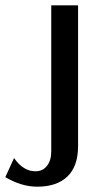

<svg xmlns="http://www.w3.org/2000/svg" viewBox="-111 -500 396 723"><path d="M23 145Q50 145 66 124.5Q82 104 82 70V-480H183V50Q183 126 143 164.5Q103 203 29 203Q-30 203 -91 167L-58 95Q-24 145 23 145Z"/></svg>

Font: Arya
Style: Regular
Weight: 400
Designer: Eduardo Rodriguez Tunni, Modular Infotech
Foundry: Eduardo Rodriguez Tunni, Modular Infotech
Version: Version 1.002